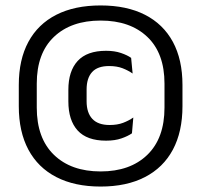

<svg xmlns="http://www.w3.org/2000/svg" viewBox="-20 -672 739 705"><path d="M349.5 13Q254 13 186.8 -21.8Q119.5 -56.5 84.2 -122.5Q49 -188.5 49 -282V-360Q49 -453 84.2 -518.2Q119.5 -583.5 186.8 -617.8Q254 -652 349.5 -652Q445 -652 512.2 -617.8Q579.5 -583.5 614.8 -518.2Q650 -453 650 -360V-282Q650 -188.5 614.8 -122.5Q579.5 -56.5 512.2 -21.8Q445 13 349.5 13ZM369.5 -155.5Q299 -155.5 265 -193Q231 -230.5 231 -300V-342Q231 -411 265.2 -448.2Q299.5 -485.5 369.5 -485.5Q400.5 -485.5 424 -477.5Q447.5 -469.5 461.5 -459.5L467 -402Q450.5 -413.5 429.8 -421.5Q409 -429.5 380.5 -429.5Q338 -429.5 318 -407.2Q298 -385 298 -343.5V-300Q298 -258 319 -235.5Q340 -213 382.5 -213Q411 -213 432 -221Q453 -229 469.5 -240.5L464.5 -182.5Q449.5 -172 425.8 -163.8Q402 -155.5 369.5 -155.5ZM349.5 -42.5Q458 -42.5 521 -103.5Q584 -164.5 584 -277V-365Q584 -476.5 521 -536.5Q458 -596.5 349.5 -596.5Q241 -596.5 178 -536.5Q115 -476.5 115 -365V-277Q115 -164.5 178 -103.5Q241 -42.5 349.5 -42.5Z"/></svg>

Font: Anek Devanagari Medium
Style: Regular
Weight: 500
Designer: Kailash Malviya (Devanagari) & Yesha Goshar (Latin)
Foundry: Ek Type
Version: Version 1.003